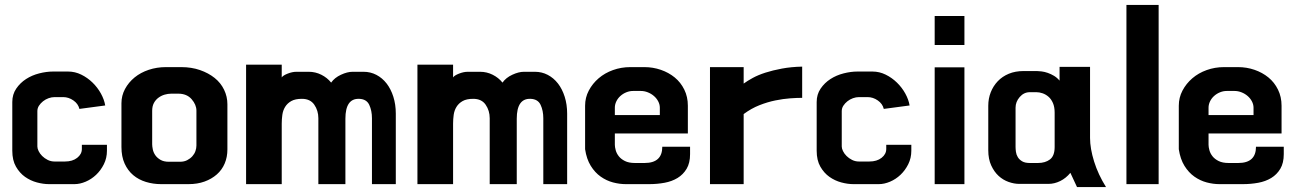

<svg xmlns="http://www.w3.org/2000/svg" viewBox="-20 -699 5284 781"><path d="M313 -93V-110H415V-86Q415 -56 402.5 -31Q390 -6 371 12Q352 30 328.5 40Q305 50 283 50H179Q156 50 130 43Q104 36 82 20.5Q60 5 45 -21Q30 -47 30 -86V-284Q30 -315 46 -338.5Q62 -362 86 -377.5Q110 -393 139.5 -400.5Q169 -408 196 -408H257Q285 -408 310.5 -395.5Q336 -383 356.5 -363Q377 -343 390.5 -318.5Q404 -294 408 -270L303 -256Q298 -277 278.5 -290.5Q259 -304 237 -304H202Q190 -304 177.5 -299.5Q165 -295 155 -287Q145 -279 138.5 -269Q132 -259 132 -247V-103Q132 -95 137 -84.5Q142 -74 151.5 -64.5Q161 -55 174 -48.5Q187 -42 202 -42H244Q275 -42 294 -57Q313 -72 313 -93Z M635 50Q603 50 573.5 41Q544 32 522 13.5Q500 -5 487 -33.5Q474 -62 474 -101V-279Q474 -310 488.5 -337Q503 -364 527.5 -384Q552 -404 585 -415Q618 -426 655 -426H717Q759 -426 793.5 -414Q828 -402 853 -382Q878 -362 891.5 -334Q905 -306 905 -275V-91Q905 -60 894 -34Q883 -8 862 10.5Q841 29 812 39.5Q783 50 747 50ZM712 -41Q729 -41 741.5 -47.5Q754 -54 762.5 -63.5Q771 -73 775 -84.5Q779 -96 779 -107V-249Q779 -273 759.5 -295.5Q740 -318 705 -318H677Q663 -318 649.5 -314Q636 -310 624.5 -301.5Q613 -293 606 -280Q599 -267 599 -248V-112Q599 -104 601.5 -91.5Q604 -79 611.5 -68Q619 -57 632.5 -49Q646 -41 667 -41Z M1493 50V-218Q1493 -249 1482 -272.5Q1471 -296 1441 -297Q1385 -299 1385 -216V50H1275V-218Q1275 -249 1258.5 -273Q1242 -297 1208 -297Q1181 -297 1165 -288Q1149 -279 1140 -264.5Q1131 -250 1128.5 -232Q1126 -214 1126 -196V50H981V-436H1126V-384Q1131 -392 1150 -399.5Q1169 -407 1186 -407H1236Q1263 -407 1287 -395Q1311 -383 1327 -363Q1341 -383 1367 -395Q1393 -407 1414 -407H1459Q1487 -407 1511 -394.5Q1535 -382 1552.5 -359.5Q1570 -337 1580 -305.5Q1590 -274 1590 -237V50Z M2190 50V-218Q2190 -249 2179 -272.5Q2168 -296 2138 -297Q2082 -299 2082 -216V50H1972V-218Q1972 -249 1955.5 -273Q1939 -297 1905 -297Q1878 -297 1862 -288Q1846 -279 1837 -264.5Q1828 -250 1825.5 -232Q1823 -214 1823 -196V50H1678V-436H1823V-384Q1828 -392 1847 -399.5Q1866 -407 1883 -407H1933Q1960 -407 1984 -395Q2008 -383 2024 -363Q2038 -383 2064 -395Q2090 -407 2111 -407H2156Q2184 -407 2208 -394.5Q2232 -382 2249.5 -359.5Q2267 -337 2277 -305.5Q2287 -274 2287 -237V50Z M2601 -426Q2636 -426 2668 -415Q2700 -404 2724.5 -384Q2749 -364 2763.5 -334.5Q2778 -305 2778 -269V-156H2481V-110Q2481 -101 2484.5 -88Q2488 -75 2497 -63.5Q2506 -52 2522 -44Q2538 -36 2563 -36H2602Q2674 -36 2674 -102H2787V-72Q2787 -36 2773 -12.5Q2759 11 2736 25Q2713 39 2683 44.5Q2653 50 2621 50H2525Q2500 50 2473.5 43Q2447 36 2423.5 19.5Q2400 3 2383 -24.5Q2366 -52 2360 -92V-269Q2360 -302 2375 -330.5Q2390 -359 2415 -380.5Q2440 -402 2473.5 -414Q2507 -426 2544 -426ZM2481 -231H2664V-261Q2664 -274 2657.5 -286.5Q2651 -299 2640 -308.5Q2629 -318 2615 -323.5Q2601 -329 2587 -329H2555Q2541 -329 2527.5 -323.5Q2514 -318 2503.5 -308.5Q2493 -299 2487 -286.5Q2481 -274 2481 -261Z M3243 -428V-301Q3222 -301 3194 -299Q3166 -297 3134 -290.5Q3102 -284 3069 -271Q3036 -258 3005 -235V50H2868V-426H3005V-359Q3020 -370 3042 -382Q3064 -394 3093.5 -403.5Q3123 -413 3160.5 -420Q3198 -427 3243 -428Z M3585 -93V-110H3687V-86Q3687 -56 3674.5 -31Q3662 -6 3643 12Q3624 30 3600.5 40Q3577 50 3555 50H3451Q3428 50 3402 43Q3376 36 3354 20.5Q3332 5 3317 -21Q3302 -47 3302 -86V-284Q3302 -315 3318 -338.5Q3334 -362 3358 -377.5Q3382 -393 3411.5 -400.5Q3441 -408 3468 -408H3529Q3557 -408 3582.5 -395.5Q3608 -383 3628.5 -363Q3649 -343 3662.5 -318.5Q3676 -294 3680 -270L3575 -256Q3570 -277 3550.5 -290.5Q3531 -304 3509 -304H3474Q3462 -304 3449.5 -299.5Q3437 -295 3427 -287Q3417 -279 3410.5 -269Q3404 -259 3404 -247V-103Q3404 -95 3409 -84.5Q3414 -74 3423.5 -64.5Q3433 -55 3446 -48.5Q3459 -42 3474 -42H3516Q3547 -42 3566 -57Q3585 -72 3585 -93Z M3782 -516V-634H3903V-516ZM3782 50V-425H3903V50Z M4414 -138Q4414 -95 4430.5 -42Q4447 11 4479 62H4361L4334 4Q4316 26 4292.5 37.5Q4269 49 4245 49H4126Q4105 49 4082.5 41Q4060 33 4042 16.5Q4024 0 4012 -26Q4000 -52 4000 -88V-269Q4000 -298 4010 -323.5Q4020 -349 4038.5 -368.5Q4057 -388 4083.5 -399Q4110 -410 4144 -410H4198Q4205 -410 4217 -408.5Q4229 -407 4242 -402.5Q4255 -398 4267.5 -390.5Q4280 -383 4290 -371V-427H4414ZM4270 -241Q4270 -264 4263 -280Q4256 -296 4245 -305.5Q4234 -315 4221 -319.5Q4208 -324 4196 -324H4169Q4145 -324 4128 -304.5Q4111 -285 4111 -261V-101Q4111 -93 4112.5 -81.5Q4114 -70 4120 -60Q4126 -50 4137.5 -43Q4149 -36 4169 -36H4202Q4232 -36 4251 -50.5Q4270 -65 4270 -101Z M4693 50H4562V-679H4693Z M5016 -426Q5051 -426 5083 -415Q5115 -404 5139.5 -384Q5164 -364 5178.5 -334.5Q5193 -305 5193 -269V-156H4896V-110Q4896 -101 4899.5 -88Q4903 -75 4912 -63.5Q4921 -52 4937 -44Q4953 -36 4978 -36H5017Q5089 -36 5089 -102H5202V-72Q5202 -36 5188 -12.5Q5174 11 5151 25Q5128 39 5098 44.5Q5068 50 5036 50H4940Q4915 50 4888.5 43Q4862 36 4838.5 19.5Q4815 3 4798 -24.5Q4781 -52 4775 -92V-269Q4775 -302 4790 -330.5Q4805 -359 4830 -380.5Q4855 -402 4888.5 -414Q4922 -426 4959 -426ZM4896 -231H5079V-261Q5079 -274 5072.5 -286.5Q5066 -299 5055 -308.5Q5044 -318 5030 -323.5Q5016 -329 5002 -329H4970Q4956 -329 4942.5 -323.5Q4929 -318 4918.5 -308.5Q4908 -299 4902 -286.5Q4896 -274 4896 -261Z"/></svg>

Font: BM HANNA
Style: Regular
Weight: 400
Designer: BONGJIN KIM, JAEHYUN KEUM, MINJUNG KIM, JUHEE TAE
Foundry: WOOWA BROTHERS Corporation.
Version: Version 1.000